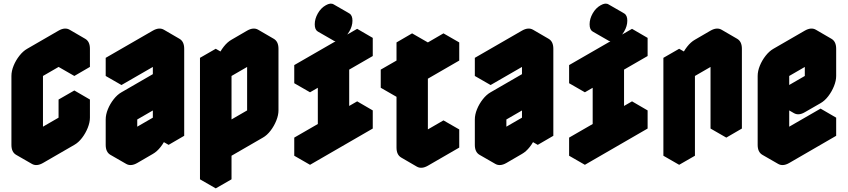

<svg xmlns="http://www.w3.org/2000/svg" viewBox="-20 -859 4676 1059"><path d="M217 -540 390 -640Q424 -660 450 -645Q476 -630 476 -590V-490L390 -440V-540L217 -440V-60L390 -160V-260L476 -310V-210Q476 -184 464 -154Q452 -124 432.5 -98.5Q413 -73 390 -60L217 40Q182 60 156 45Q130 30 130 -10V-390Q130 -417 142 -446.5Q154 -476 174 -501.5Q194 -527 217 -540ZM476 -310 390 -260 303 -310 390 -360ZM390 -260V-160L303 -210V-310ZM390 -160 217 -60 130 -110 303 -210ZM390 -540V-440L303 -490V-590ZM450 -645Q424 -660 390 -640L217 -540Q194 -527 174 -501.5Q154 -476 142 -446.5Q130 -417 130 -390V-10Q130 30 156 45L69 -5Q43 -20 43 -60V-440Q43 -467 55 -496.5Q67 -526 87 -551.5Q107 -577 130 -590L303 -690Q338 -710 364 -695Z M650 -490 910 -640Q944 -660 970 -645Q996 -630 996 -590V-110L910 -60V-160Q910 -134 898 -104Q886 -74 866 -48.5Q846 -23 823 -10L737 40Q702 60 676 45Q650 30 650 -10V-150Q650 -177 662 -206.5Q674 -236 694 -261.5Q714 -287 737 -300L910 -400V-540L650 -390ZM737 -60 910 -160V-300L737 -200ZM910 -540V-400L823 -450V-590ZM910 -160V-60L823 -110V-210ZM910 -300V-160L823 -210V-350ZM910 -160 737 -60 650 -110 823 -210ZM910 -400 737 -300Q714 -287 694 -261.5Q674 -236 662 -206.5Q650 -177 650 -150V-10Q650 30 676 45L589 -5Q563 -20 563 -60V-200Q563 -227 575 -256.5Q587 -286 607 -311.5Q627 -337 650 -350L823 -450ZM970 -645Q944 -660 910 -640L650 -490L563 -540L823 -690Q858 -710 884 -695ZM650 -490V-390L563 -440V-540Z M1343 -590 1430 -640Q1464 -660 1490 -645Q1516 -630 1516 -590V-250Q1516 -224 1504 -194Q1492 -164 1472.5 -138.5Q1453 -113 1430 -100L1257 0V130L1170 180V-490L1257 -540V-440Q1257 -467 1269 -496.5Q1281 -526 1300.5 -551.5Q1320 -577 1343 -590ZM1430 -540 1257 -440V-100L1430 -200ZM1430 -540V-200L1343 -250V-590ZM1430 -200 1257 -100 1170 -150 1343 -250ZM1490 -645Q1464 -660 1430 -640L1343 -590Q1320 -577 1300.5 -551.5Q1281 -526 1269 -496.5Q1257 -467 1257 -440L1170 -490Q1170 -517 1182 -546.5Q1194 -576 1214 -601.5Q1234 -627 1257 -640L1343 -690Q1378 -710 1404 -695ZM1170 -490V180L1083 130V-540ZM1257 -540 1170 -490 1083 -540 1170 -590Z M1820 -125V-425L1690 -350V-450L2036 -650V-550L1906 -475V-175L2036 -250V-150L1690 50V-50ZM1863 -640Q1837 -625 1819.5 -635Q1802 -645 1802 -675Q1802 -705 1819.5 -735Q1837 -765 1863 -780Q1889 -795 1906.5 -785Q1924 -775 1924 -745Q1924 -715 1906.5 -685Q1889 -655 1863 -640ZM1820 -125 1690 -50 1603 -100 1733 -175ZM1690 -50V50L1603 0V-100ZM2036 -250 1906 -175 1820 -225 1950 -300ZM1820 -425V-125L1733 -175V-475ZM2036 -650 1690 -450 1603 -500 1950 -700ZM1690 -450V-350L1603 -400V-500ZM1907 -785Q1889 -795 1863 -780Q1837 -765 1819.5 -735Q1802 -705 1802 -675Q1802 -645 1820 -635L1733 -685Q1716 -695 1716 -725Q1716 -755 1733 -785Q1750 -815 1777 -830Q1803 -845 1820 -835Z M2253 -375 2167 -325V-425L2253 -475V-575L2340 -625V-425Q2340 -452 2352 -481.5Q2364 -511 2383.5 -536.5Q2403 -562 2426 -575L2513 -625V-525L2340 -425V-45L2513 -145V-45L2340 55Q2305 75 2279 60Q2253 45 2253 5ZM2513 -145 2340 -45 2253 -95 2426 -195ZM2513 -625 2426 -575Q2403 -562 2383.5 -536.5Q2364 -511 2352 -481.5Q2340 -452 2340 -425L2253 -475Q2253 -502 2265 -531.5Q2277 -561 2297 -586.5Q2317 -612 2340 -625L2426 -675ZM2253 -475 2167 -425 2080 -475 2167 -525ZM2253 -375V5Q2253 45 2279 60L2193 10Q2167 -5 2167 -45V-425ZM2340 -625 2253 -575 2167 -625 2253 -675ZM2253 -575V-475L2167 -525V-625ZM2167 -425V-325L2080 -375V-475Z M2686 -490 2946 -640Q2980 -660 3006 -645Q3032 -630 3032 -590V-110L2946 -60V-160Q2946 -134 2934 -104Q2922 -74 2902 -48.5Q2882 -23 2859 -10L2773 40Q2738 60 2712 45Q2686 30 2686 -10V-150Q2686 -177 2698 -206.5Q2710 -236 2730 -261.5Q2750 -287 2773 -300L2946 -400V-540L2686 -390ZM2773 -60 2946 -160V-300L2773 -200ZM2946 -540V-400L2859 -450V-590ZM2946 -160V-60L2859 -110V-210ZM2946 -300V-160L2859 -210V-350ZM2946 -160 2773 -60 2686 -110 2859 -210ZM2946 -400 2773 -300Q2750 -287 2730 -261.5Q2710 -236 2698 -206.5Q2686 -177 2686 -150V-10Q2686 30 2712 45L2625 -5Q2599 -20 2599 -60V-200Q2599 -227 2611 -256.5Q2623 -286 2643 -311.5Q2663 -337 2686 -350L2859 -450ZM3006 -645Q2980 -660 2946 -640L2686 -490L2599 -540L2859 -690Q2894 -710 2920 -695ZM2686 -490V-390L2599 -440V-540Z M3336 -125V-425L3206 -350V-450L3552 -650V-550L3422 -475V-175L3552 -250V-150L3206 50V-50ZM3379 -640Q3353 -625 3335.5 -635Q3318 -645 3318 -675Q3318 -705 3335.5 -735Q3353 -765 3379 -780Q3405 -795 3422.5 -785Q3440 -775 3440 -745Q3440 -715 3422.5 -685Q3405 -655 3379 -640ZM3336 -125 3206 -50 3119 -100 3249 -175ZM3206 -50V50L3119 0V-100ZM3552 -250 3422 -175 3336 -225 3466 -300ZM3336 -425V-125L3249 -175V-475ZM3552 -650 3206 -450 3119 -500 3466 -700ZM3206 -450V-350L3119 -400V-500ZM3423 -785Q3405 -795 3379 -780Q3353 -765 3335.5 -735Q3318 -705 3318 -675Q3318 -645 3336 -635L3249 -685Q3232 -695 3232 -725Q3232 -755 3249 -785Q3266 -815 3293 -830Q3319 -845 3336 -835Z M3726 -490 3813 -540V-440Q3813 -467 3825 -496.5Q3837 -526 3856.5 -551.5Q3876 -577 3899 -590L3986 -640Q4020 -660 4046 -645Q4072 -630 4072 -590V-150L3986 -100V-540L3813 -440V0L3726 50ZM3986 -540V-100L3899 -150V-590ZM3726 -490V50L3639 0V-540ZM4046 -645Q4020 -660 3986 -640L3899 -590Q3876 -577 3856.5 -551.5Q3837 -526 3825 -496.5Q3813 -467 3813 -440L3726 -490Q3726 -517 3738 -546.5Q3750 -576 3770 -601.5Q3790 -627 3813 -640L3899 -690Q3934 -710 3960 -695ZM3813 -540 3726 -490 3639 -540 3726 -590Z M4333 -540 4506 -640Q4540 -660 4566 -645Q4592 -630 4592 -590V-440Q4592 -414 4580 -384Q4568 -354 4548.5 -328.5Q4529 -303 4506 -290L4419 -240Q4385 -220 4359 -235Q4333 -250 4333 -290V-60L4592 -210V-110L4333 40Q4298 60 4272 45Q4246 30 4246 -10V-390Q4246 -417 4258 -446.5Q4270 -476 4290 -501.5Q4310 -527 4333 -540ZM4506 -540 4333 -440V-290L4506 -390ZM4592 -210 4333 -60 4246 -110 4506 -260ZM4506 -540V-390L4419 -440V-590ZM4333 -290Q4333 -250 4359 -235L4272 -285Q4246 -300 4246 -340ZM4506 -390 4333 -290 4246 -340 4419 -440ZM4566 -645Q4540 -660 4506 -640L4333 -540Q4310 -527 4290 -501.5Q4270 -476 4258 -446.5Q4246 -417 4246 -390V-10Q4246 30 4272 45L4185 -5Q4159 -20 4159 -60V-440Q4159 -467 4171 -496.5Q4183 -526 4203 -551.5Q4223 -577 4246 -590L4419 -690Q4454 -710 4480 -695Z"/></svg>

Font: Nabla Normal
Style: Regular
Weight: 400
Designer: Arthur Reinders Folmer
Version: Version 1.000